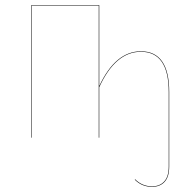

<svg xmlns="http://www.w3.org/2000/svg" viewBox="-20 -537 755 749"><path d="M529.8 -336.9Q640.1 -336.9 640.1 -178.2V112.8Q640.1 152.8 622.1 172.4Q604 191.9 573.2 191.9Q533.7 191.9 505.9 164.1L506.8 162.1Q534.7 189.9 573.2 189.9Q603 189.9 620.6 170.9Q638.2 151.9 638.2 112.8V-178.2Q638.2 -335 529.8 -335Q430.2 -335 367.2 -196.8V0H365.2V-515.1H104V0H102.1V-517.1H367.2V-201.2Q430.2 -336.9 529.8 -336.9Z"/></svg>

Font: Fira Sans Compressed Two
Style: Regular
Weight: 100
Width: 1
Designer: Carrois Corporate & Edenspiekermann AG
Foundry: Carrois Corporate GbR & Edenspiekermann AG
Version: Version 4.203;PS 004.203;hotconv 1.0.88;makeotf.lib2.5.64775